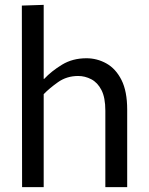

<svg xmlns="http://www.w3.org/2000/svg" viewBox="-20 -771 613 791"><path d="M70 -748 160 -751V-446H162Q192 -478 235.5 -504.5Q279 -531 336 -531Q380 -531 418.5 -509.5Q457 -488 480.5 -441.5Q504 -395 504 -319V0H414V-315Q414 -369 398 -400Q382 -431 356 -444.5Q330 -458 302 -458Q255 -458 219 -432.5Q183 -407 160 -383V0H71Z"/></svg>

Font: Murecho
Style: Regular
Weight: 400
Designer: Neil Summerour
Foundry: Positype
Version: Version 1.010; ttfautohint (v1.8.3)